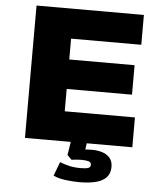

<svg xmlns="http://www.w3.org/2000/svg" viewBox="-60 -757 863 1019"><g transform="rotate(5 371.5 -248.0)"><path d="M93 0V-705H665V-546H291V-435H639V-278H291V-159H665V0ZM401 209Q366 209 326.5 204Q287 199 262 186L290 112Q312 121 339 127.5Q366 134 401 134Q429 134 441.5 129.5Q454 125 454 112Q454 98 439.5 94Q425 90 404 90Q396 90 379 91Q362 92 349 94L326 71L340 -20H425L413 65L375 41Q389 36 410.5 34Q432 32 455 32Q482 32 507 39.5Q532 47 548 65Q564 83 564 114Q564 149 544 170Q524 191 487.5 200Q451 209 401 209Z"/></g></svg>

Font: Nunito Sans 7pt SemiExpanded Black
Style: Regular
Weight: 900
Width: 6
Designer: Vernon Adams
Foundry: Vernon Adams
Version: Version 3.101;gftools[0.9.27]